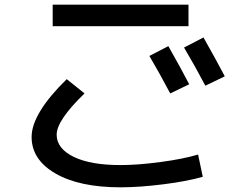

<svg xmlns="http://www.w3.org/2000/svg" viewBox="-20 -760 1040 820"><path d="M618 -521 699 -563Q759 -457 788 -400L707 -361Q661 -448 618 -521ZM766 -557 849 -600Q900 -510 940 -434L857 -394Q815 -474 766 -557ZM205 -648V-740H785V-648ZM115 -175Q115 -275 265 -422L341 -361Q222 -246 222 -185Q222 -126 294 -90.5Q366 -55 495 -55Q568 -55 665.5 -68Q763 -81 826 -100L846 -5Q781 14 678.5 27Q576 40 495 40Q319 40 217 -19Q115 -78 115 -175Z"/></svg>

Font: Mplus 1p Medium
Style: Regular
Weight: 500
Version: Version 1.061